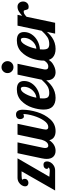

<svg xmlns="http://www.w3.org/2000/svg" viewBox="877 -1630 759 2553"><g transform="rotate(-90 1256.5 -353.5)"><path d="M255 -446H199Q171 -446 157.5 -443Q144 -440 144 -430Q144 -428 149.5 -425.5Q155 -423 155 -408Q155 -382 139 -368.5Q123 -355 101 -355Q82 -355 68.5 -366.5Q55 -378 55 -399Q55 -420 69.5 -444Q84 -468 110.5 -484Q137 -500 171 -500H428L183 -77Q189 -77 205 -75Q239 -71 259 -71Q302 -71 306 -91Q297 -92 292 -97.5Q287 -103 287 -112Q287 -128 302 -141.5Q317 -155 343 -155Q365 -155 376 -142Q387 -129 387 -107Q387 -83 372 -58Q357 -33 329 -16.5Q301 0 265 0H0Z M420 -114Q420 -139 428 -179L496 -500H640L568 -160Q565 -148 565 -135Q565 -91 595 -91Q623 -91 643 -114.5Q663 -138 675 -179L743 -500H887L815 -160Q810 -135 810 -124Q810 -91 844 -91Q890 -91 929.5 -149Q969 -207 993 -287Q1017 -367 1017 -425Q1015 -420 1004 -417.5Q993 -415 985 -415Q968 -415 958.5 -431Q949 -447 949 -466Q949 -490 964.5 -505Q980 -520 1011 -520Q1044 -520 1059 -495.5Q1074 -471 1074 -433Q1074 -343 1043 -240.5Q1012 -138 948 -66Q884 6 789 6Q740 6 709 -15Q678 -36 669 -78Q613 6 527 6Q479 6 449.5 -24Q420 -54 420 -114Z M1076 -153Q1076 -222 1103 -305Q1130 -388 1191 -448.5Q1252 -509 1346 -509Q1456 -509 1456 -413Q1456 -357 1424 -310Q1392 -263 1339 -234.5Q1286 -206 1226 -202Q1224 -172 1224 -162Q1224 -113 1241 -95.5Q1258 -78 1296 -78Q1350 -78 1388.5 -103Q1427 -128 1473 -179H1507Q1396 6 1232 6Q1158 6 1117 -32.5Q1076 -71 1076 -153ZM1379 -415Q1379 -456 1354 -456Q1318 -456 1283.5 -393Q1249 -330 1234 -250Q1271 -252 1304.5 -276Q1338 -300 1358.5 -337Q1379 -374 1379 -415Z M1561 -633Q1561 -666 1584 -689.5Q1607 -713 1640 -713Q1673 -713 1696.5 -689.5Q1720 -666 1720 -633Q1720 -600 1696.5 -577Q1673 -554 1640 -554Q1607 -554 1584 -577Q1561 -600 1561 -633ZM1465 -114Q1465 -139 1473 -179L1541 -500H1685L1613 -160Q1609 -145 1609 -128Q1609 -108 1618.5 -99.5Q1628 -91 1650 -91Q1679 -91 1704 -115.5Q1729 -140 1740 -179H1782Q1745 -71 1687 -32.5Q1629 6 1572 6Q1524 6 1494.5 -24Q1465 -54 1465 -114Z M1727 -153Q1727 -222 1754 -305Q1781 -388 1842 -448.5Q1903 -509 1997 -509Q2107 -509 2107 -413Q2107 -357 2075 -310Q2043 -263 1990 -234.5Q1937 -206 1877 -202Q1875 -172 1875 -162Q1875 -113 1892 -95.5Q1909 -78 1947 -78Q2001 -78 2039.5 -103Q2078 -128 2124 -179H2158Q2047 6 1883 6Q1809 6 1768 -32.5Q1727 -71 1727 -153ZM2030 -415Q2030 -456 2005 -456Q1969 -456 1934.5 -393Q1900 -330 1885 -250Q1922 -252 1955.5 -276Q1989 -300 2009.5 -337Q2030 -374 2030 -415Z M2192 -500H2336L2323 -438Q2357 -468 2384.5 -484Q2412 -500 2444 -500Q2476 -500 2494.5 -478Q2513 -456 2513 -425Q2513 -396 2494 -374Q2475 -352 2441 -352Q2419 -352 2411.5 -362.5Q2404 -373 2400 -393Q2397 -406 2394 -412Q2391 -418 2383 -418Q2362 -418 2347.5 -409.5Q2333 -401 2310 -380L2230 0H2086Z"/></g></svg>

Font: Lobster
Style: Regular
Weight: 400
Designer: Impallari Type
Foundry: Impallari Type
Version: Version 2.100